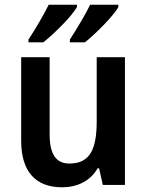

<svg xmlns="http://www.w3.org/2000/svg" viewBox="-20 -786 624 816"><path d="M483 -756V-766H363C345 -727 306 -663 277 -618V-606H341C386 -642 463 -719 483 -756ZM307 -756V-766H187C168 -727 131 -663 101 -618V-606H164C213 -645 286 -718 307 -756ZM511 -543H391V-272C391 -154 364 -91 275 -91C217 -91 191 -132 191 -215V-543H70V-188C70 -56 132 10 244 10C307 10 364 -16 395 -71H401L417 0H511Z"/></svg>

Font: Noto Sans Ethiopic SemiCondensed SemiBold
Style: Regular
Weight: 600
Width: 4
Designer: Monotype Design Team
Foundry: Monotype Imaging Inc.
Version: Version 2.102